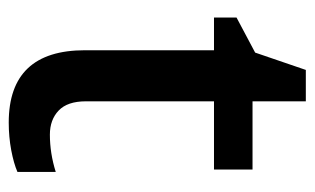

<svg xmlns="http://www.w3.org/2000/svg" viewBox="-158 -542 710 433"><g transform="rotate(90 196.5 -325.0)"><path d="M283.2 -83Q325.2 -83 367.2 -96.2V-9.8Q348.1 -1.5 318.1 4.2Q288.1 9.8 255.9 9.8Q92.8 9.8 92.8 -162.1V-453.1H19V-503.9L98.1 -545.9L137.2 -660.2H208V-540H361.8V-453.1H208V-164.1Q208 -122.6 228.8 -102.8Q249.5 -83 283.2 -83Z"/></g></svg>

Font: CAA NEO Sans SemiBold
Style: Regular
Weight: 600
Version: Version 1.10